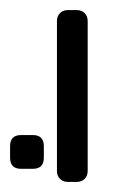

<svg xmlns="http://www.w3.org/2000/svg" viewBox="-37 -591 270 381"><path d="M98 -230Q88 -230 82 -236Q76 -242 76 -252V-549Q76 -559 82 -565Q88 -571 98 -571H115Q125 -571 131 -565Q137 -559 137 -549V-252Q137 -242 131 -236Q125 -230 115 -230ZM5 -256Q-17 -256 -17 -278V-301Q-17 -323 5 -323H28Q50 -323 50 -301V-278Q50 -256 28 -256Z"/></svg>

Font: Rubik Light
Style: Regular
Weight: 300
Designer: Hubert and Fischer
Foundry: Hubert and Fischer
Version: Version 2.300;gftools[0.9.30]